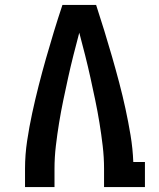

<svg xmlns="http://www.w3.org/2000/svg" viewBox="-20 -755 640 775"><path d="M81 0V-74Q81 -130 89.5 -186.5Q98 -243 110 -298.5Q122 -354 136 -409Q150 -464 165.5 -518.5Q181 -573 197.5 -627Q214 -681 232 -735H368Q385 -683 401 -631Q417 -579 432 -527Q447 -475 461 -422Q475 -369 486.5 -316Q498 -263 507 -209Q516 -155 518 -101H565V0H400V-74Q400 -120 394.5 -166.5Q389 -213 381.5 -259Q374 -305 364.5 -350.5Q355 -396 345 -441.5Q335 -487 323.5 -532.5Q312 -578 300 -623Q288 -578 276.5 -532.5Q265 -487 255 -441.5Q245 -396 235.5 -350.5Q226 -305 218.5 -259Q211 -213 205.5 -166.5Q200 -120 200 -74V0Z"/></svg>

Font: Iosevka Book
Style: Bold
Weight: 700
Designer: Belleve Invis
Foundry: Belleve Invis
Version: Version 28.0.7; ttfautohint (v1.8.3)